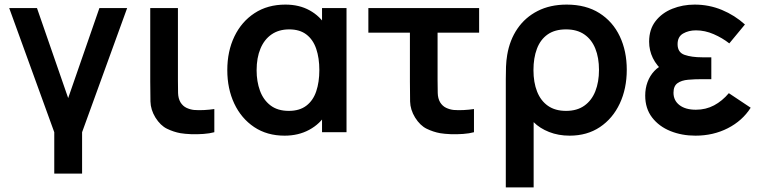

<svg xmlns="http://www.w3.org/2000/svg" viewBox="-20 -575 3306 835"><path d="M216 180V0L20 -540H140.8L276.5 -148.5L412.3 -540H533L337 0V180Z M764.6 4.2Q735 -1.2 706.5 -15Q677.9 -28.8 655.9 -63.8Q635.2 -97.8 634.3 -133.6Q633.4 -169.4 633.4 -220.7V-540H753.8V-227.3Q753.8 -194 754.4 -170.5Q755.1 -147 764.8 -130.2Q775 -113.7 790.9 -106.1Q806.8 -98.6 823.8 -96.8Q843.8 -95.2 867.3 -96.4Q890.8 -97.6 912.1 -100.8V0Q891.9 5.6 864.6 7.5Q837.2 9.5 810.5 8.5Q783.7 7.4 764.6 4.2Z M1217.7 15Q1141.2 15 1085.2 -22.5Q1029.2 -60.1 998.8 -124.6Q968.5 -189.1 968.5 -270Q968.5 -352.1 999.4 -416.4Q1030.3 -480.7 1087 -517.8Q1143.7 -555 1221.2 -555Q1281.3 -555 1326.5 -530Q1371.8 -505.1 1398.8 -460.8L1380.5 -435.5V-540H1487V0H1380.5V-105.7L1398.8 -80.3Q1371.8 -35.8 1324.7 -10.4Q1277.7 15 1217.7 15ZM1236 -92.8Q1282.8 -92.8 1312.2 -115.3Q1341.7 -137.7 1355.2 -177.7Q1368.8 -217.8 1368.8 -270.2Q1368.8 -322.8 1355.2 -362.7Q1341.6 -402.7 1312.6 -424.9Q1283.6 -447.2 1237.7 -447.2Q1192.8 -447.2 1161.1 -425.4Q1129.5 -403.7 1112.8 -363.7Q1096 -323.8 1096 -269.3Q1096 -220.7 1110.6 -180.6Q1125.2 -140.6 1156.2 -116.7Q1187.2 -92.8 1236 -92.8Z M1893.8 4.2Q1864.2 -1.2 1835.7 -15Q1807.2 -28.8 1785.2 -63.8Q1764.4 -97.8 1763.5 -133.6Q1762.7 -169.4 1762.7 -220.7V-433H1582V-540H2063.7V-433H1883V-227.3Q1883 -194 1883.7 -170.5Q1884.3 -147 1894 -130.2Q1904.2 -113.7 1920.2 -106.1Q1936.1 -98.6 1953 -96.8Q1973 -95.2 1996.5 -96.4Q2020.1 -97.6 2041.3 -100.8V0Q2021.2 5.6 1993.9 7.5Q1966.6 9.5 1939.8 8.5Q1912.9 7.4 1893.8 4.2Z M2179.7 240V-231.8Q2179.7 -258.8 2180.6 -285.1Q2181.6 -311.4 2185.8 -336.2Q2196.6 -400.9 2230.3 -450.3Q2264.1 -499.7 2318.3 -527.3Q2372.5 -555 2444.5 -555Q2528.2 -555 2586.6 -518.1Q2645 -481.2 2675.4 -417.1Q2705.8 -353 2705.8 -271.8Q2705.8 -189.6 2675.3 -124.6Q2644.8 -59.7 2589 -22.3Q2533.3 15 2457.2 15Q2408.6 15 2368 -1Q2327.3 -17.1 2300.8 -43.8V240ZM2441.7 -92.8Q2489.6 -92.8 2521.4 -115.5Q2553.2 -138.1 2569.1 -178.3Q2585 -218.6 2585 -271Q2585 -324.2 2569 -363.7Q2553.1 -403.2 2521.3 -425.2Q2489.5 -447.2 2441.7 -447.2Q2392.8 -447.2 2361.4 -425Q2330 -402.8 2315 -362.8Q2300 -322.9 2300 -270.3Q2300 -216.6 2315.8 -176.7Q2331.6 -136.8 2363 -114.8Q2394.4 -92.8 2441.7 -92.8Z M3004.5 15Q2945.2 15 2895.6 -5Q2845.9 -25.1 2816 -64Q2786 -103 2786 -159.3Q2786 -190.8 2796.1 -218.1Q2806.2 -245.5 2825.5 -266.1Q2844.9 -286.7 2872.5 -298L2870.7 -258.8Q2835.5 -289.1 2819.2 -322.6Q2803 -356.1 2803 -393.8Q2803 -447 2830.8 -482.9Q2858.5 -518.8 2903.8 -536.9Q2949 -555 3001 -555Q3063.7 -555 3119.6 -531.8Q3175.5 -508.5 3219.7 -468.5L3151.7 -386.3Q3121.9 -409.8 3083.9 -426.4Q3045.8 -443 3006.8 -443Q2974.8 -443 2950.8 -429.2Q2926.8 -415.4 2926.8 -382.8Q2926.8 -346.8 2957.5 -336.3Q2988.2 -325.8 3033.7 -325.8H3073.5V-230.7H3033.5Q3001 -230.7 2972.5 -228.2Q2944 -225.7 2926.5 -213.3Q2909 -200.9 2909 -171.7Q2909 -137.9 2935 -117.9Q2961.1 -97.8 3006.3 -97.8Q3049.8 -97.8 3085.4 -116.8Q3120.9 -135.7 3149.7 -169.8L3244.7 -106.5Q3208.7 -49.8 3145.3 -17.4Q3082 15 3004.5 15Z"/></svg>

Font: Manrope ExtraLight
Style: Regular
Weight: 200
Designer: Mikhail Sharanda
Foundry: Mikhail Sharanda
Version: Version 4.505